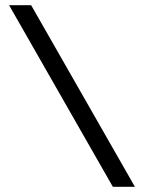

<svg xmlns="http://www.w3.org/2000/svg" viewBox="-20 -720 555 740"><path d="M15 -700H100L500 0H415Z"/></svg>

Font: Von Book
Style: Regular
Weight: 400
Version: Version 4.000; ttfautohint (v1.8.4.7-5d5b)